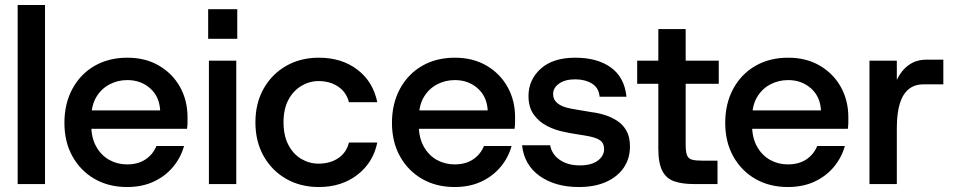

<svg xmlns="http://www.w3.org/2000/svg" viewBox="-20 -740 3847 772"><path d="M51 0V-720H161V0Z M491 12Q417 12 360.5 -20.5Q304 -53 271.5 -111Q239 -169 239 -246Q239 -323 271 -382.5Q303 -442 360 -475Q417 -508 492 -508Q565 -508 619.5 -476Q674 -444 704 -390Q734 -336 734 -269Q734 -259 734 -247.5Q734 -236 732 -222H320V-296H624Q621 -352 583.5 -385Q546 -418 492 -418Q453 -418 420 -400.5Q387 -383 367 -349.5Q347 -316 347 -264V-236Q347 -186 367 -150.5Q387 -115 419.5 -97Q452 -79 491 -79Q535 -79 565 -99Q595 -119 609 -153H720Q707 -106 675.5 -68.5Q644 -31 597.5 -9.5Q551 12 491 12Z M820 0V-496H930V0ZM817 -584V-703H934V-584Z M1262 12Q1188 12 1130.5 -21Q1073 -54 1040 -112.5Q1007 -171 1007 -248Q1007 -325 1040 -383.5Q1073 -442 1130.5 -475Q1188 -508 1262 -508Q1354 -508 1417 -460Q1480 -412 1497 -329H1383Q1373 -369 1340 -391.5Q1307 -414 1261 -414Q1224 -414 1191.5 -394.5Q1159 -375 1139.5 -338.5Q1120 -302 1120 -248Q1120 -195 1139.5 -157.5Q1159 -120 1191.5 -101Q1224 -82 1261 -82Q1307 -82 1340 -104Q1373 -126 1383 -167H1497Q1481 -87 1417.5 -37.5Q1354 12 1262 12Z M1808 12Q1734 12 1677.5 -20.5Q1621 -53 1588.5 -111Q1556 -169 1556 -246Q1556 -323 1588 -382.5Q1620 -442 1677 -475Q1734 -508 1809 -508Q1882 -508 1936.5 -476Q1991 -444 2021 -390Q2051 -336 2051 -269Q2051 -259 2051 -247.5Q2051 -236 2049 -222H1637V-296H1941Q1938 -352 1900.5 -385Q1863 -418 1809 -418Q1770 -418 1737 -400.5Q1704 -383 1684 -349.5Q1664 -316 1664 -264V-236Q1664 -186 1684 -150.5Q1704 -115 1736.5 -97Q1769 -79 1808 -79Q1852 -79 1882 -99Q1912 -119 1926 -153H2037Q2024 -106 1992.5 -68.5Q1961 -31 1914.5 -9.5Q1868 12 1808 12Z M2307 12Q2213 12 2150.5 -32Q2088 -76 2079 -156H2192Q2199 -119 2231 -97Q2263 -75 2311 -75Q2358 -75 2383.5 -94Q2409 -113 2409 -141Q2409 -164 2392.5 -176Q2376 -188 2332 -195Q2315 -198 2292 -201.5Q2269 -205 2252 -209Q2214 -216 2180.5 -233Q2147 -250 2126 -279.5Q2105 -309 2105 -354Q2105 -419 2154 -463.5Q2203 -508 2293 -508Q2382 -508 2436.5 -468.5Q2491 -429 2499 -351H2391Q2388 -387 2360 -404Q2332 -421 2293 -421Q2252 -421 2228 -404Q2204 -387 2204 -362Q2204 -316 2277 -303Q2288 -301 2302.5 -298.5Q2317 -296 2332.5 -293.5Q2348 -291 2359 -289Q2385 -286 2412 -277.5Q2439 -269 2462 -254Q2485 -239 2499 -214Q2513 -189 2513 -151Q2513 -103 2488.5 -66.5Q2464 -30 2418 -9Q2372 12 2307 12Z M2769 0Q2723 0 2691 -11Q2659 -22 2643 -53Q2627 -84 2627 -143V-403H2542V-496H2627V-623H2737V-496H2870V-403H2737V-158Q2737 -129 2742.5 -115.5Q2748 -102 2762.5 -98Q2777 -94 2805 -94H2865V0Z M3148 12Q3074 12 3017.5 -20.5Q2961 -53 2928.5 -111Q2896 -169 2896 -246Q2896 -323 2928 -382.5Q2960 -442 3017 -475Q3074 -508 3149 -508Q3222 -508 3276.5 -476Q3331 -444 3361 -390Q3391 -336 3391 -269Q3391 -259 3391 -247.5Q3391 -236 3389 -222H2977V-296H3281Q3278 -352 3240.5 -385Q3203 -418 3149 -418Q3110 -418 3077 -400.5Q3044 -383 3024 -349.5Q3004 -316 3004 -264V-236Q3004 -186 3024 -150.5Q3044 -115 3076.5 -97Q3109 -79 3148 -79Q3192 -79 3222 -99Q3252 -119 3266 -153H3377Q3364 -106 3332.5 -68.5Q3301 -31 3254.5 -9.5Q3208 12 3148 12Z M3476 0V-496H3586V-419Q3604 -457 3634 -478.5Q3664 -500 3704 -500H3773V-401H3693Q3659 -401 3635 -382.5Q3611 -364 3598.5 -325Q3586 -286 3586 -226V0Z"/></svg>

Font: Host Grotesk Light Medium
Style: Regular
Weight: 500
Version: Version 1.003